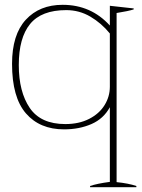

<svg xmlns="http://www.w3.org/2000/svg" viewBox="-20 -527 588 797"><path d="M354 245Q383 235 436 228V-82Q410 -34 359.5 -12Q309 10 246 10Q145 10 87.5 -56.5Q30 -123 30 -262Q30 -383 87 -445Q144 -507 240 -507Q358 -507 436 -421V-503L535 -492V-488Q514 -481 464 -473V229Q513 234 546 245V250H354ZM436 -167V-388Q401 -431 355 -458Q309 -485 255 -485Q152 -485 105 -427.5Q58 -370 58 -257Q58 -146 103.5 -79Q149 -12 251 -12Q308 -12 350 -33.5Q392 -55 414 -90.5Q436 -126 436 -167Z"/></svg>

Font: Trirong Thin
Style: Regular
Weight: 250
Designer: Katatrad Team
Foundry: CadsonDemak
Version: Version 1.001